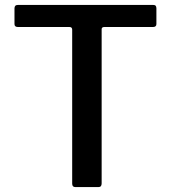

<svg xmlns="http://www.w3.org/2000/svg" viewBox="-20 -762 696 782"><path d="M39 -728Q39 -735 42.5 -738.5Q46 -742 54 -742H603Q611 -742 614 -738.5Q617 -735 617 -728V-664Q617 -652 603 -652H405Q394 -652 394 -643V-15Q394 0 381 0H287Q274 0 274 -14V-641Q274 -652 263 -652H53Q39 -652 39 -664Z"/></svg>

Font: Libre Franklin Medium
Style: Regular
Weight: 500
Designer: Pablo Impallari, Rodrigo Fuenzalida, Nhung Nguyen
Foundry: Impallari Type
Version: Version 3.000